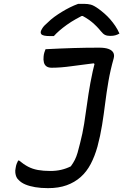

<svg xmlns="http://www.w3.org/2000/svg" viewBox="-20 -955 640 995"><path d="M241 -69Q271 -69 297 -75Q323 -81 347 -93Q360 -111 368 -127Q376 -143 382 -163.5Q388 -184 395 -213Q408 -263 416 -313Q424 -363 431 -415.5Q438 -468 448.5 -526Q459 -584 476 -649L486 -610L452 -638L498 -631Q452 -625 416 -620.5Q380 -616 351 -612Q322 -608 297 -606Q272 -604 248 -604Q231 -604 221 -611Q211 -618 207.5 -631.5Q204 -645 206 -663Q207 -674 210 -683.5Q213 -693 216 -700Q255 -702 290.5 -703.5Q326 -705 359 -706Q392 -707 425.5 -707.5Q459 -708 494 -708Q524 -708 542 -701.5Q560 -695 567 -682.5Q574 -670 569 -652Q552 -592 542 -534Q532 -476 525 -419.5Q518 -363 509 -307Q500 -251 485 -195Q471 -145 450 -105Q429 -65 398 -37.5Q367 -10 325.5 5Q284 20 229 20Q192 20 162.5 15Q133 10 111.5 1Q90 -8 77 -22Q69 -29 65 -38Q61 -47 59.5 -59Q58 -71 61 -84Q63 -98 66.5 -106.5Q70 -115 74 -123H79Q103 -103 126 -91Q149 -79 177 -74Q205 -69 241 -69ZM385 -935Q390 -935 395.5 -935Q401 -935 406.5 -935Q412 -935 417 -935Q435 -935 450.5 -931Q466 -927 491 -909Q506 -898 521.5 -884.5Q537 -871 551 -855Q565 -839 577.5 -820.5Q590 -802 599 -781Q588 -775 577.5 -772Q567 -769 551 -769Q535 -769 524.5 -774Q514 -779 503 -793Q483 -818 457 -840Q431 -862 384 -885L440 -872Q423 -872 406.5 -872Q390 -872 373 -872L432 -886Q369 -857 326.5 -826.5Q284 -796 259 -768H240Q220 -768 209 -770.5Q198 -773 194 -778Q190 -783 191 -790Q192 -797 200 -809.5Q208 -822 227 -838Q243 -854 261.5 -867.5Q280 -881 300.5 -893.5Q321 -906 342 -916.5Q363 -927 385 -935Z"/></svg>

Font: Rec Mono Duotone
Style: Italic
Weight: 400
Italic angle: -10°
Monospace: yes
Version: Version 1.085; ttfautohint (v1.8.4.7-5d5b)